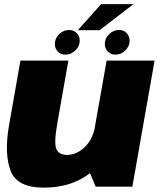

<svg xmlns="http://www.w3.org/2000/svg" viewBox="-20 -878 753 903"><path d="M430 0H602.5L707 -593H481.5L392.5 -90ZM301.5 -593H76L22.5 -288.5Q-0.5 -158 29 -76.8Q58.5 4.5 185.5 4.5Q332 4.5 424.8 -82Q517.5 -168.5 532 -251.5L429 -290.5Q417.5 -223.5 378.8 -186.5Q340 -149.5 296 -149.5Q257 -149.5 245 -177.2Q233 -205 250 -300.5ZM288.5 -621Q313.5 -621 334.2 -640.5Q355 -660 355 -686.5Q355 -708 340.8 -722.5Q326.5 -737 305 -737Q279 -737 258.5 -717.5Q238 -698 238 -671.5Q238 -650 252 -635.5Q266 -621 288.5 -621ZM523 -621Q549 -621 569.2 -640.5Q589.5 -660 589.5 -686.5Q589.5 -708 575.8 -722.5Q562 -737 539.5 -737Q514 -737 493.5 -717.5Q473 -698 473 -671.5Q473 -650 487.2 -635.5Q501.5 -621 523 -621ZM346 -736H448.5L607.5 -858.5H455.5Z"/></svg>

Font: Anybody Thin Black
Style: Italic
Weight: 900
Italic angle: -10°
Version: Version 1.113;gftools[0.9.25]